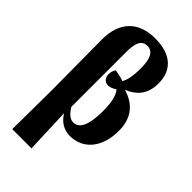

<svg xmlns="http://www.w3.org/2000/svg" viewBox="-298 -848 1157 1157"><g transform="rotate(45 280.0 -270.0)"><path d="M65 228H229L218 -58H220C245 -16 287 12 339 12C451 12 527 -76 527 -220C527 -341 457 -396 380 -419V-421C439 -445 494 -490 494 -590C494 -688 439 -768 287 -768C147 -768 64 -687 65 -534L68 -104ZM297 -60C266 -60 243 -85 222 -118V-591C222 -670 243 -703 287 -703C335 -703 354 -657 354 -579C354 -521 348 -478 330 -446C302 -456 274 -461 255 -463C244 -448 241 -429 241 -417C241 -383 263 -364 291 -366C303 -366 324 -375 340 -386C365 -356 375 -307 375 -233C375 -111 344 -60 297 -60Z"/></g></svg>

Font: Noto Serif Condensed ExtraBold
Style: Regular
Weight: 800
Width: 3
Designer: Monotype Design Team
Foundry: Monotype Imaging Inc.
Version: Version 2.013